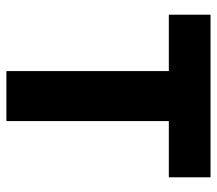

<svg xmlns="http://www.w3.org/2000/svg" viewBox="-59 -620 679 601"><g transform="rotate(90 280.5 -319.5)"><path d="M202.5 0V-609H359V0ZM26 -508.5V-639H535V-508.5Z"/></g></svg>

Font: Anek Gujarati
Style: Bold
Weight: 700
Version: Version 1.003